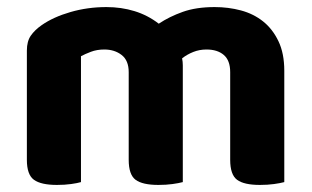

<svg xmlns="http://www.w3.org/2000/svg" viewBox="-20 -516 881 543"><path d="M784 -1Q773 2 755 4.5Q737 7 715 7Q670 7 650.5 -7.5Q631 -22 631 -64V-312Q631 -345 613 -360.5Q595 -376 564 -376Q544 -376 526.5 -369Q509 -362 495 -351Q496 -346 496.5 -341Q497 -336 497 -331V-1Q486 2 468 4.5Q450 7 428 7Q383 7 363.5 -7.5Q344 -22 344 -64V-312Q344 -345 324 -360.5Q304 -376 275 -376Q254 -376 237 -369.5Q220 -363 209 -357V-1Q199 2 181 4.5Q163 7 141 7Q96 7 76 -7.5Q56 -22 56 -64V-373Q56 -399 67 -415Q78 -431 98 -445Q131 -468 179.5 -482Q228 -496 281 -496Q323 -496 360.5 -484.5Q398 -473 429 -449Q459 -469 497 -482.5Q535 -496 587 -496Q626 -496 661.5 -486.5Q697 -477 724 -455.5Q751 -434 767.5 -399.5Q784 -365 784 -316Z"/></svg>

Font: Baloo 2 Latin
Style: Bold
Weight: 400
Designer: Sarang Kulkarni and Ek Type
Foundry: Ek Type
Version: Version 1.001